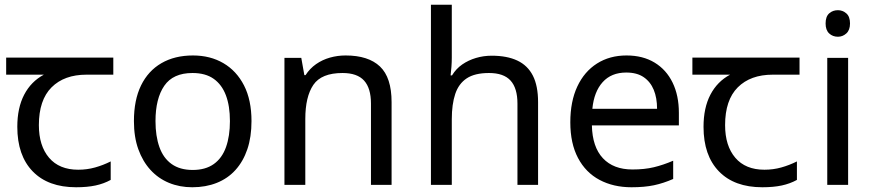

<svg xmlns="http://www.w3.org/2000/svg" viewBox="-20 -780 3683 810"><path d="M301 10Q183 10 118 -57Q53 -124 53 -245Q53 -325 82 -380.5Q111 -436 165 -465H6V-537H458V-465H345Q251 -465 197.5 -411.5Q144 -358 144 -252Q144 -165 187 -114.5Q230 -64 310 -64Q347 -64 381 -73.5Q415 -83 447 -99V-21Q418 -5 383 2.5Q348 10 301 10Z M1041 -269Q1041 -202 1023.5 -150.5Q1006 -99 973.5 -63Q941 -27 894.5 -8.5Q848 10 791 10Q738 10 693 -8.5Q648 -27 615 -63Q582 -99 563.5 -150.5Q545 -202 545 -269Q545 -358 575 -419.5Q605 -481 661 -513.5Q717 -546 794 -546Q867 -546 922.5 -513.5Q978 -481 1009.5 -419.5Q1041 -358 1041 -269ZM636 -269Q636 -206 652.5 -159.5Q669 -113 704 -88Q739 -63 793 -63Q847 -63 882 -88Q917 -113 933.5 -159.5Q950 -206 950 -269Q950 -333 933 -378Q916 -423 881.5 -447.5Q847 -472 792 -472Q710 -472 673 -418Q636 -364 636 -269Z M1438 -546Q1534 -546 1583 -499.5Q1632 -453 1632 -349V0H1545V-343Q1545 -408 1516 -440Q1487 -472 1425 -472Q1336 -472 1302 -422Q1268 -372 1268 -278V0H1180V-536H1251L1264 -463H1269Q1287 -491 1313.5 -509.5Q1340 -528 1372 -537Q1404 -546 1438 -546Z M1886 -537Q1886 -518 1884.5 -498Q1883 -478 1881 -462H1887Q1904 -490 1930 -508Q1956 -526 1988 -535.5Q2020 -545 2054 -545Q2119 -545 2162.5 -524.5Q2206 -504 2228 -461Q2250 -418 2250 -349V0H2163V-343Q2163 -408 2134 -440Q2105 -472 2043 -472Q1983 -472 1949 -449.5Q1915 -427 1900.5 -383.5Q1886 -340 1886 -277V0H1798V-760H1886Z M2623 -546Q2692 -546 2741.5 -516Q2791 -486 2817.5 -431.5Q2844 -377 2844 -304V-251H2477Q2479 -160 2523.5 -112.5Q2568 -65 2648 -65Q2699 -65 2738.5 -74.5Q2778 -84 2820 -102V-25Q2779 -7 2739 1.5Q2699 10 2644 10Q2568 10 2509.5 -21Q2451 -52 2418.5 -113.5Q2386 -175 2386 -264Q2386 -352 2415.5 -415Q2445 -478 2498.5 -512Q2552 -546 2623 -546ZM2622 -474Q2559 -474 2522.5 -433.5Q2486 -393 2479 -321H2752Q2752 -367 2738 -401Q2724 -435 2695.5 -454.5Q2667 -474 2622 -474Z M3196 10Q3078 10 3013 -57Q2948 -124 2948 -245Q2948 -325 2977 -380.5Q3006 -436 3060 -465H2901V-537H3353V-465H3240Q3146 -465 3092.5 -411.5Q3039 -358 3039 -252Q3039 -165 3082 -114.5Q3125 -64 3205 -64Q3242 -64 3276 -73.5Q3310 -83 3342 -99V-21Q3313 -5 3278 2.5Q3243 10 3196 10Z M3558 -536V0H3470V-536ZM3515 -737Q3535 -737 3550.5 -723.5Q3566 -710 3566 -681Q3566 -653 3550.5 -639Q3535 -625 3515 -625Q3493 -625 3478 -639Q3463 -653 3463 -681Q3463 -710 3478 -723.5Q3493 -737 3515 -737Z"/></svg>

Font: umalayalam15
Style: Book
Weight: 400
Designer: Jelle Bosma - Monotype Design Team
Foundry: Monotype Imaging Inc.
Version: Version 2.003